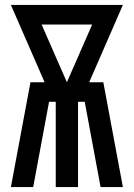

<svg xmlns="http://www.w3.org/2000/svg" viewBox="-20 -755 540 775"><path d="M24 0 103 -423H160L24 -735H476L340 -423H397L476 0H386L322 -344H295V0H205V-344H178L114 0ZM250 -423 352 -656H148Z"/></svg>

Font: Iosevka SS04 Semibold
Style: Regular
Weight: 600
Monospace: yes
Designer: Belleve Invis
Foundry: Belleve Invis
Version: Version 19.0.0; ttfautohint (v1.8.4)